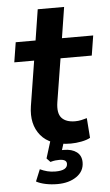

<svg xmlns="http://www.w3.org/2000/svg" viewBox="-57 -673 521 906"><g transform="rotate(-5 203.5 -220.0)"><path d="M258 10Q160 10 116 -43.5Q72 -97 85 -182L119 -395H25L40 -489H134L157 -635H282L259 -489H407L392 -395H244L211 -190Q203 -138 223.5 -115.5Q244 -93 287 -93Q302 -93 316 -96Q330 -99 343 -103L350 -9Q334 0 308 5Q282 10 258 10ZM178 195Q149 195 122.5 189.5Q96 184 78 174L101 118Q118 126 135.5 130.5Q153 135 174 135Q231 135 231 103Q231 82 196 82Q187 82 177.5 83Q168 84 154 88L137 70L165 -20H231L213 37Q218 37 222 37Q260 37 282.5 54Q305 71 305 103Q305 145 269 170Q233 195 178 195Z"/></g></svg>

Font: Nunito Sans
Style: Bold Italic
Weight: 700
Italic angle: -9°
Designer: Vernon Adams
Foundry: Vernon Adams
Version: Version 3.006; ttfautohint (v1.8.3)